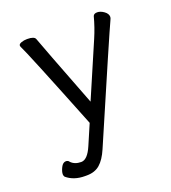

<svg xmlns="http://www.w3.org/2000/svg" viewBox="-122 -577 743 832"><g transform="rotate(-20 250.0 -160.5)"><path d="M137 164Q174 164 197.5 143.5Q221 123 239 81Q438 -381 463 -434Q467 -442 467 -447Q467 -462 451 -473.5Q435 -485 420 -485Q405 -485 401 -475Q388 -426 369 -382L261 -131Q144 -434 133 -466Q128 -480 95 -480Q80 -480 68 -475.5Q56 -471 56 -464L57 -459Q75 -425 226 -46L186 47Q163 101 134 101Q104 101 87 83Q82 75 72 75Q58 75 49 93Q40 111 40 124Q40 130 44 136Q77 164 128 164Z"/></g></svg>

Font: LXGW WenKai Mono Lite
Style: Regular
Weight: 400
Monospace: yes
Designer: LXGW / Fontworks Inc.
Foundry: LXGW / Fontworks Inc.
Version: Version 1.520; June 14, 2025